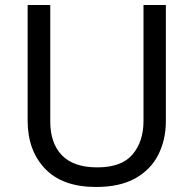

<svg xmlns="http://www.w3.org/2000/svg" viewBox="-20 -734 771 764"><path d="M640 -252Q640 -178 610 -118.5Q580 -59 518.5 -24.5Q457 10 362 10Q229 10 159.5 -62.5Q90 -135 90 -254V-714H180V-251Q180 -164 226.5 -116Q273 -68 367 -68Q464 -68 507.5 -119.5Q551 -171 551 -252V-714H640Z"/></svg>

Font: sinhala115
Style: Regular
Weight: 400
Designer: Jelle Bosma - Monotype Design Team
Foundry: Monotype Imaging Inc.
Version: Version 2.006